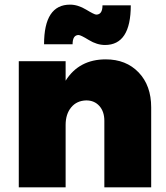

<svg xmlns="http://www.w3.org/2000/svg" viewBox="-20 -808 718 828"><path d="M319 -657Q293 -657 293 -617H170Q170 -788 282 -788Q316 -788 351.5 -766.5Q387 -745 395 -745Q422 -745 422 -785H544Q544 -614 433 -614Q398 -614 363 -635.5Q328 -657 319 -657ZM436 -552Q524 -552 578 -495.5Q632 -439 632 -345V0H430V-287Q430 -327 408.5 -351Q387 -375 352 -375Q311 -374 287 -345Q263 -316 263 -269V0H61V-544H263V-460Q321 -552 436 -552Z"/></svg>

Font: Montserrat Extra Bold
Style: Regular
Weight: 800
Designer: Julieta Ulanovsky
Foundry: Julieta Ulanovsky
Version: Version 3.001;PS 003.001;hotconv 1.0.70;makeotf.lib2.5.58329